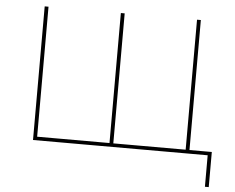

<svg xmlns="http://www.w3.org/2000/svg" viewBox="-57 -768 1224 1002"><g transform="rotate(5 554.5 -267.5)"><path d="M137 0V-700H157V-10L148 -19H543L536 -10V-700H556V-10L547 -19H944L935 -10V-700H955V0ZM1052 165V-9L1061 0H935V-19H1072V165Z"/></g></svg>

Font: Montserrat Thin
Style: Regular
Weight: 100
Designer: Julieta Ulanovsky
Foundry: Julieta Ulanovsky
Version: Version 9.000